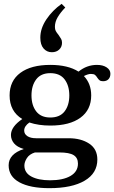

<svg xmlns="http://www.w3.org/2000/svg" viewBox="-20 -818 595 1000"><path d="M190 -622Q190 -670 221.5 -717Q253 -764 301 -798L320 -779Q295 -753 280.5 -728.5Q266 -704 266 -678Q266 -665 270.5 -656.5Q275 -648 285 -636Q294 -623 298.5 -615Q303 -607 303 -595Q303 -574 288.5 -560Q274 -546 250 -546Q224 -546 207 -565.5Q190 -585 190 -622ZM555 -434Q555 -416 545 -405.5Q535 -395 517 -395Q505 -395 499 -399.5Q493 -404 487 -413Q481 -423 474.5 -428Q468 -433 453 -433Q439 -433 417 -422Q455 -382 455 -321Q455 -246 399 -205Q343 -164 242 -164Q181 -164 133 -180Q106 -161 106 -138Q106 -120 122.5 -109Q139 -98 168 -98H338Q402 -98 444.5 -70Q487 -42 487 13Q487 84 421 123Q355 162 237 162Q137 162 81 131.5Q25 101 25 43Q25 -16 104 -42Q69 -52 53 -71.5Q37 -91 37 -115Q37 -158 96 -198Q30 -238 30 -321Q30 -397 86 -438.5Q142 -480 242 -480Q334 -480 389 -445Q432 -480 485 -480Q516 -480 535.5 -467Q555 -454 555 -434ZM341 -321Q341 -372 316.5 -404.5Q292 -437 242 -437Q193 -437 168.5 -404.5Q144 -372 144 -321Q144 -270 168.5 -238Q193 -206 242 -206Q292 -206 316.5 -238Q341 -270 341 -321ZM107 44Q107 82 143.5 101.5Q180 121 241 121Q308 121 347 98.5Q386 76 386 34Q386 4 363.5 -10Q341 -24 289 -24H162Q133 -15 120 5.5Q107 26 107 44Z"/></svg>

Font: Taviraj Medium
Style: Regular
Weight: 500
Designer: Katatrad Team
Foundry: CadsonDemak
Version: Version 1.030